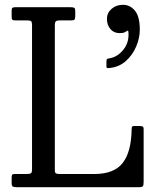

<svg xmlns="http://www.w3.org/2000/svg" viewBox="-20 -780 648 800"><path d="M92.5 -695H44Q34 -695 31.2 -698.2Q28.5 -701.5 28.5 -712V-735.5Q28.5 -745 31.8 -747.5Q35 -750 45 -750H273Q285 -750 289.2 -747.5Q293.5 -745 293.5 -733V-712Q293.5 -701 289.8 -698Q286 -695 276 -695H229Q217.5 -695 213 -691.5Q208.5 -688 208.5 -675.5V-71Q208.5 -60 213.2 -57.5Q218 -55 229.5 -55H373.5Q455 -55 491 -100.8Q527 -146.5 528.5 -241Q528.5 -248 530 -251.5Q531.5 -255 539 -255H560Q570 -255 574.2 -253Q578.5 -251 578.5 -241V-23Q578.5 -9 575.5 -4.5Q572.5 0 559 0H50Q38 0 33.2 -2.8Q28.5 -5.5 28.5 -18V-39Q28.5 -48 30.2 -51.5Q32 -55 41 -55H90Q104 -55 108.8 -58Q113.5 -61 113.5 -75V-676Q113.5 -688.5 109.5 -691.8Q105.5 -695 92.5 -695ZM425.5 -701Q425.5 -726 444.8 -743Q464 -760 492.5 -760Q522 -760 542.2 -735.5Q562.5 -711 562.5 -656Q562.5 -622.5 547.8 -587Q533 -551.5 504.8 -526Q476.5 -500.5 435 -496.5Q429.5 -496 426.5 -496.8Q423.5 -497.5 423.5 -504V-525.5Q423.5 -532.5 427 -534.5Q430.5 -536.5 436 -537Q470 -542.5 494.5 -573.5Q519 -604.5 515 -647.5Q514.5 -653.5 511.2 -652Q508 -650.5 504 -648Q498 -644 492.2 -643Q486.5 -642 478.5 -642Q454 -642 439.8 -659.2Q425.5 -676.5 425.5 -701Z"/></svg>

Font: Besley* Narrow
Style: Regular
Weight: 400
Width: 4
Designer: Owen Earl
Foundry: indestructible type*
Version: Version 3.000; ttfautohint (v1.8.3)